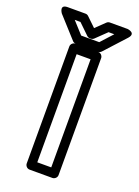

<svg xmlns="http://www.w3.org/2000/svg" viewBox="-162 -914 730 1008"><g transform="rotate(20 203.0 -410.0)"><path d="M163 -25V-629H241V-25ZM113 0C113 11 123 25 138 25H266C277 25 291 15 291 0V-654C291 -665 281 -679 266 -679H138C127 -679 113 -669 113 -654ZM281 -795H313L253 -729H152L92 -795H124L183 -738C188 -733 195 -731 200 -731H204C211 -731 218 -734 222 -738ZM270 -845C265 -845 258 -843 253 -838L202 -789L151 -838C147 -842 141 -845 134 -845H35C-14 -845 17 -803 17 -803L122 -687C126 -682 134 -679 141 -679H264C270 -679 277 -682 282 -687L388 -803C421 -840 369 -845 369 -845Z"/></g></svg>

Font: Falling Sky
Style: ExtOu
Weight: 400
Designer: Paul D. Hunt
Foundry: Adobe Systems Incorporated
Version: Version 1.02